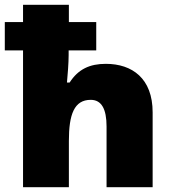

<svg xmlns="http://www.w3.org/2000/svg" viewBox="-20 -780 720 800"><path d="M267 -760H76V-688H0V-570H76V0H267V-193C267 -303 289 -364 358 -364C403 -364 424 -326 424 -253V0H616V-312C616 -453 531 -514 421 -514C354 -514 306 -492 270 -436H259C262 -467 266 -519 266 -550V-570H381V-688H267Z"/></svg>

Font: Noto Sans Lao Looped Black
Style: Regular
Weight: 900
Designer: Mark Frömberg, Ben Mitchell
Foundry: The Fontpad Ltd
Version: Version 1.002